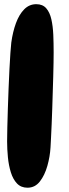

<svg xmlns="http://www.w3.org/2000/svg" viewBox="-20 -680 328 918"><path d="M111.5 217.5Q80.5 217.5 61.2 197.2Q42 177 31.8 143.8Q21.5 110.5 17.8 71.8Q14 33 14 -4Q14 -30 15 -70.2Q16 -110.5 17.5 -158.5Q19 -206.5 21 -255.8Q23 -305 25.2 -349.5Q27.5 -394 29.8 -427.5Q32 -461 34 -476.5Q41 -527.5 56.2 -569.2Q71.5 -611 95.8 -635.5Q120 -660 153.5 -660Q184 -660 201 -640.5Q218 -621 225.5 -588Q233 -555 234.8 -513.8Q236.5 -472.5 236.5 -429Q236.5 -409 236 -379.2Q235.5 -349.5 234.5 -313.5Q233.5 -277.5 232.2 -238.2Q231 -199 229.8 -160.2Q228.5 -121.5 227 -86Q225.5 -50.5 224 -21.8Q222.5 7 221.5 25Q219 68.5 206.5 113Q194 157.5 170.8 187.5Q147.5 217.5 111.5 217.5Z"/></svg>

Font: Gluten Thin Black
Style: Regular
Weight: 900
Version: Version 1.300